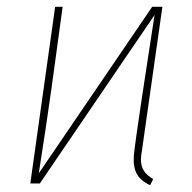

<svg xmlns="http://www.w3.org/2000/svg" viewBox="-20 -539 565 564"><path d="M394 -70Q394 -51 402.5 -37.5Q411 -24 430 -13L421 5Q393 -8 382 -28Q371 -48 373 -81Q377 -121 398.5 -263Q420 -405 434 -495L97 0H69L142 -519H164L132 -285Q113 -150 101 -76L94 -30L427 -519H457L397 -97Q394 -82 394 -70Z"/></svg>

Font: Fira Sans Condensed Thin
Style: Italic
Weight: 250
Width: 3
Italic angle: -8°
Designer: Carrois Corporate & Edenspiekermann AG
Foundry: Carrois Corporate GbR & Edenspiekermann AG
Version: Version 4.203